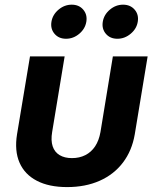

<svg xmlns="http://www.w3.org/2000/svg" viewBox="-20 -780 658 809"><path d="M262.7 8.3Q186.5 8.3 135.3 -18.3Q84 -44.9 62.3 -94.7Q40.5 -144.5 51.8 -214.4L106.4 -542.5H252.4L199.7 -223.6Q193.8 -188 201.9 -163.6Q210 -139.2 231 -126.5Q252 -113.8 283.2 -113.8Q314.9 -113.8 339.8 -126.5Q364.7 -139.2 380.9 -163.6Q397 -188 403.3 -223.6L455.6 -542.5H602.1L547.9 -214.4Q536.1 -145 498 -95Q460 -44.9 399.9 -18.3Q339.8 8.3 262.7 8.3ZM474.6 -616.7Q443.8 -616.7 426 -637.7Q408.2 -658.7 413.1 -688.5Q418 -718.3 442.9 -739.3Q467.8 -760.3 498.5 -760.3Q529.3 -760.3 547.4 -739.3Q565.4 -718.3 560.5 -688.5Q555.7 -658.7 530.5 -637.7Q505.4 -616.7 474.6 -616.7ZM258.3 -616.7Q227.5 -616.7 209.7 -637.7Q191.9 -658.7 196.8 -688.5Q201.7 -718.3 226.6 -739.3Q251.5 -760.3 282.2 -760.3Q313 -760.3 330.8 -739.3Q348.6 -718.3 343.8 -688.5Q338.9 -658.7 314 -637.7Q289.1 -616.7 258.3 -616.7Z"/></svg>

Font: Inter 16pt
Style: Bold Italic
Weight: 700
Italic angle: -9.3988°
Version: Version 4.001;git-66647c0bb